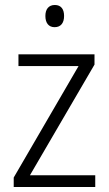

<svg xmlns="http://www.w3.org/2000/svg" viewBox="-20 -801 436 770"><path d="M200 -781C175 -781 162 -764 162 -737C162 -709 175 -692 199 -692C224 -692 237 -709 237 -737C237 -764 225 -781 200 -781ZM362 -51V-98H100L359 -542V-583H54V-536H295L35 -89V-51Z"/></svg>

Font: Noto Sans Tamil UI SemiCondensed Light
Style: Regular
Weight: 300
Width: 4
Designer: Jelle Bosma - Monotype Design Team
Foundry: Monotype Imaging Inc.
Version: Version 2.004